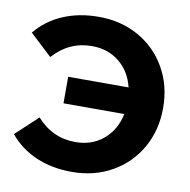

<svg xmlns="http://www.w3.org/2000/svg" viewBox="-81 -792 875 883"><g transform="rotate(10 357.0 -350.0)"><path d="M674 -350Q674 -246 627 -163.5Q580 -81 497.5 -34.5Q415 12 311 12Q218 12 143.5 -20Q69 -52 19 -113L122 -209Q196 -126 303 -126Q380 -126 433.5 -171Q487 -216 503 -292H219V-416H501Q484 -488 431 -531Q378 -574 303 -574Q196 -574 122 -491L19 -587Q69 -648 143.5 -680Q218 -712 311 -712Q415 -712 497.5 -665.5Q580 -619 627 -536.5Q674 -454 674 -350Z"/></g></svg>

Font: mBank
Style: Bold
Weight: 700
Designer: Julieta Ulanovsky
Foundry: Julieta Ulanovsky
Version: Version 7.200